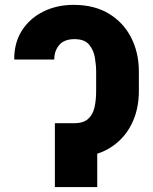

<svg xmlns="http://www.w3.org/2000/svg" viewBox="-20 -757 619 777"><path d="M219.2 -258.3H281.2Q317.4 -258.8 336.2 -275.4Q355 -292 362.1 -321Q369.1 -350.1 369.1 -388.7V-466.8Q369.1 -493.2 364 -523.9Q358.9 -554.7 340.3 -576.7Q321.8 -598.6 281.2 -598.6Q239.7 -598.6 219.5 -574.5Q199.2 -550.3 199.7 -516.1H37.6Q37.1 -584 68.8 -633.5Q100.6 -683.1 155.3 -710.2Q210 -737.3 277.8 -737.3Q361.8 -737.3 420.7 -701.7Q479.5 -666 510.7 -605Q542 -543.9 542 -466.8V-388.7Q542 -312 511 -251.7Q480 -191.4 421.1 -156.2Q362.3 -121.1 276.9 -121.1H219.2ZM373.5 -258.3V0H202.1V-258.3Z"/></svg>

Font: Inter 20pt ExtraBold
Style: Regular
Weight: 800
Version: Version 4.001;git-66647c0bb